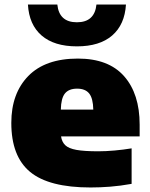

<svg xmlns="http://www.w3.org/2000/svg" viewBox="-20 -818 662 849"><path d="M380.5 11Q196.5 11 113.2 -57.8Q30 -126.5 30 -274.5Q30 -405 105.2 -482Q180.5 -559 324.5 -559Q460 -559 528.8 -481Q597.5 -403 597.5 -267V-215H250Q253.5 -190.5 268.5 -176Q283.5 -161.5 318 -155.2Q352.5 -149 414.5 -149Q448 -149 487 -152.5Q526 -156 562 -162V-5Q512 4 467.2 7.5Q422.5 11 380.5 11ZM321 -426Q284.5 -426 267.2 -404.8Q250 -383.5 249 -333.5H392.5Q391.5 -383.5 374.2 -404.8Q357 -426 321 -426ZM320 -613Q219.5 -613 164 -661Q108.5 -709 103.5 -798H233.5Q241.5 -719.5 320 -719.5Q398.5 -719.5 406.5 -798H537Q531.5 -709 476 -661Q420.5 -613 320 -613Z"/></svg>

Font: Encode Sans SmExp Black
Style: Regular
Weight: 900
Width: 6
Designer: Multiple Designers
Foundry: Impallari Type
Version: Version 3.002; ttfautohint (v1.8.3) -l 8 -r 50 -G 200 -x 14 